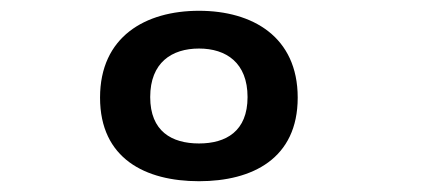

<svg xmlns="http://www.w3.org/2000/svg" viewBox="-20 -792 818 356"><path d="M532 -611C532 -724 448 -772 349 -772C249.5 -772 165.5 -724 165.5 -611C165.5 -498 249.5 -456 349 -456C448 -456 532 -498 532 -611ZM258.5 -612C258.5 -676 298.5 -702 349 -702C399.5 -702 439 -675.5 439 -612C439 -548.5 399 -526 349 -526C298.5 -526 258.5 -548.5 258.5 -612Z"/></svg>

Font: Monaspace Neon Wide
Style: Bold
Weight: 700
Width: 7
Designer: Riley Cran & the Lettermatic Team
Foundry: Lettermatic
Version: Version 1.000 (Monaspace Neon)